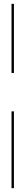

<svg xmlns="http://www.w3.org/2000/svg" viewBox="-20 -780 140 1000"><path d="M40 -400H52.5V-760H40ZM52.5 -200H40V200H52.5Z"/></svg>

Font: Znikomit
Style: Regular
Weight: 100
Designer: gluk
Foundry: gluk
Version: Version 0.55